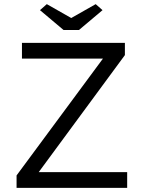

<svg xmlns="http://www.w3.org/2000/svg" viewBox="-20 -907 688 927"><path d="M60 0V-60L477 -624H86V-700H583V-641L167 -76H594V0ZM287 -762 173 -858 206 -887 324 -820 442 -887 475 -858 361 -762Z"/></svg>

Font: Mach Light
Style: Regular
Weight: 300
Version: Version 1.002